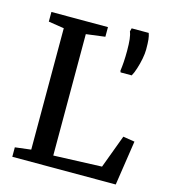

<svg xmlns="http://www.w3.org/2000/svg" viewBox="-113 -860 847 951"><g transform="rotate(15 310.0 -384.0)"><path d="M38 0V-48.5L119.5 -58.5V-681L39.5 -693.5V-743H329.5V-693.5L232.5 -681V-58.5L480 -68L543.5 -238.5L603 -229L568.5 0ZM505 -542.5H448L445 -550Q448 -570.5 449.8 -596.8Q451.5 -623 451.5 -654Q451.5 -689.5 448.8 -713.2Q446 -737 440 -750.5L444.5 -767.5H532Q537 -754 539 -735.8Q541 -717.5 541 -684.5Q541 -664.5 535.8 -637Q530.5 -609.5 522.2 -583.8Q514 -558 505 -542.5Z"/></g></svg>

Font: Merriweather 28pt Medium
Style: Regular
Weight: 500
Version: Version 2.100